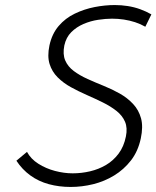

<svg xmlns="http://www.w3.org/2000/svg" viewBox="-20 -729 620 761"><path d="M556 -623 580 -672Q559 -684 535.5 -692.5Q512 -701 486.5 -705Q461 -709 435 -709Q396 -709 355 -701Q314 -693 276.5 -675Q239 -657 212.5 -626Q186 -595 176 -549Q167 -506 176.5 -475.5Q186 -445 208.5 -422.5Q231 -400 261 -383.5Q291 -367 324 -352.5Q357 -338 387.5 -323Q418 -308 441.5 -289.5Q465 -271 475.5 -246.5Q486 -222 479 -188Q471 -148 450 -120Q429 -92 400 -75Q371 -58 337 -50Q303 -42 268 -42Q234 -42 198 -51.5Q162 -61 132 -80Q102 -99 87 -127L45 -92Q68 -57 100.5 -33.5Q133 -10 173.5 1Q214 12 260 12Q305 12 349.5 1Q394 -10 432.5 -33.5Q471 -57 499 -93Q527 -129 538 -180Q548 -227 539 -260Q530 -293 507.5 -317Q485 -341 455 -358Q425 -375 391.5 -388.5Q358 -402 327 -416Q296 -430 272.5 -447.5Q249 -465 238.5 -489.5Q228 -514 235 -549Q242 -581 262.5 -601.5Q283 -622 311 -634Q339 -646 369 -650.5Q399 -655 424 -655Q448 -655 471 -651.5Q494 -648 515.5 -641Q537 -634 556 -623Z"/></svg>

Font: Advent Pro
Style: Italic
Weight: 400
Italic angle: -12°
Designer: VivaRado, Andreas Kalpakidis
Foundry: VivaRado, Andreas Kalpakidis
Version: Version 3.000